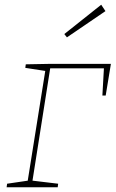

<svg xmlns="http://www.w3.org/2000/svg" viewBox="-20 -792 489 812"><path d="M173 -502 178 -491 87 -505 89 -520 195 -522H449L427 -388H413L420 -512L423 -503H188L194 -514L116 -19L109 -29L226 -15L224 0H8L10 -15L105 -29L97 -26ZM263 -634 252 -648 408 -772 426 -745Z"/></svg>

Font: Bitter Thin
Style: Italic
Weight: 100
Italic angle: -9°
Designer: Sol Matas, and Bitter project Authors
Foundry: Sol Matas
Version: Version 2.002